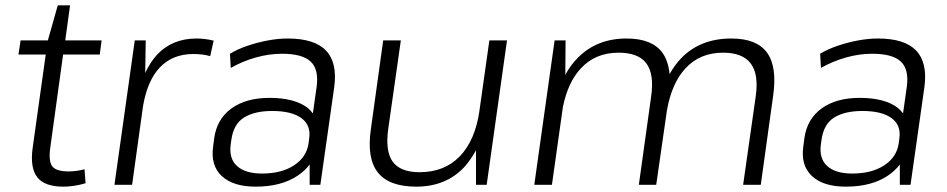

<svg xmlns="http://www.w3.org/2000/svg" viewBox="-20 -691 3543 718"><path d="M217 7Q147 7 119.5 -28Q92 -63 102 -137L151 -487H49L57 -540H159L196 -671H242L224 -540H360L353 -487H216L168 -139Q161 -88 175.5 -69Q190 -50 236 -50Q251 -50 266 -52Q281 -54 296 -58L300 -6Q288 -2 273 1Q258 4 244 5.5Q230 7 217 7Z M484 -540H525L523 -418Q541 -457 566 -485Q623 -547 715 -547Q731 -547 747 -545Q763 -543 779 -539L766 -481Q739 -489 703 -489Q624 -489 576 -437Q531 -388 515 -295L474 0H408Z M936 7Q852 7 809.5 -32.5Q767 -72 777 -143L781 -174Q791 -246 845.5 -285.5Q900 -325 988 -325Q1081 -325 1130 -288Q1142 -278 1150 -267L1164 -366Q1173 -431 1142 -460.5Q1111 -490 1035 -490Q986 -490 936.5 -476Q887 -462 843 -437L840 -490Q868 -507 904.5 -519.5Q941 -532 980.5 -539.5Q1020 -547 1056 -547Q1156 -547 1199 -502Q1242 -457 1230 -366L1178 0H1138V-76Q1120 -52 1093 -34Q1032 7 936 7ZM960 -42Q1033 -42 1080 -73Q1127 -104 1134 -156L1136 -172Q1144 -222 1107.5 -249Q1071 -276 998 -276Q932 -276 892.5 -251.5Q853 -227 845 -167L843 -153Q835 -99 866 -70.5Q897 -42 960 -42Z M1432 -210Q1420 -126 1448.5 -86.5Q1477 -47 1549 -47Q1642 -47 1699.5 -106.5Q1757 -166 1773 -277V-278L1810 -540H1876L1800 0H1760V-129Q1741 -94 1717 -67Q1648 7 1537 7Q1435 7 1393 -46Q1351 -99 1367 -209L1413 -540H1479Z M2806 -330Q2818 -413 2787.5 -453.5Q2757 -494 2684 -494Q2597 -494 2543 -435Q2492 -380 2474 -278L2434 0H2369L2415 -330Q2427 -413 2397.5 -453.5Q2368 -494 2293 -494Q2206 -494 2152 -435Q2104 -384 2085 -291L2044 0H1978L2054 -540H2095L2094 -411Q2113 -447 2140 -474Q2211 -547 2323 -547Q2418 -547 2457 -494Q2479 -464 2484 -414Q2503 -448 2528 -474Q2599 -547 2715 -547Q2810 -547 2848.5 -494Q2887 -441 2871 -331L2825 0H2759Z M3143 7Q3059 7 3016.5 -32.5Q2974 -72 2984 -143L2988 -174Q2998 -246 3052.5 -285.5Q3107 -325 3195 -325Q3288 -325 3337 -288Q3349 -278 3357 -267L3371 -366Q3380 -431 3349 -460.5Q3318 -490 3242 -490Q3193 -490 3143.5 -476Q3094 -462 3050 -437L3047 -490Q3075 -507 3111.5 -519.5Q3148 -532 3187.5 -539.5Q3227 -547 3263 -547Q3363 -547 3406 -502Q3449 -457 3437 -366L3385 0H3345V-76Q3327 -52 3300 -34Q3239 7 3143 7ZM3167 -42Q3240 -42 3287 -73Q3334 -104 3341 -156L3343 -172Q3351 -222 3314.5 -249Q3278 -276 3205 -276Q3139 -276 3099.5 -251.5Q3060 -227 3052 -167L3050 -153Q3042 -99 3073 -70.5Q3104 -42 3167 -42Z"/></svg>

Font: Pathway Extreme 8pt Thin 12pt ExtraLight
Style: Italic
Weight: 250
Italic angle: -8°
Version: Version 1.001;gftools[0.9.26]